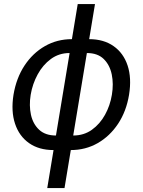

<svg xmlns="http://www.w3.org/2000/svg" viewBox="-20 -748 723 972"><path d="M251 11.7Q177.2 11.7 127.2 -23.4Q77.1 -58.6 56.2 -121.6Q35.2 -184.6 48.3 -268.1Q62.5 -353 104.2 -416.3Q146 -479.5 207.5 -514.6Q269 -549.8 343.8 -549.8H431.2Q504.9 -549.8 554.9 -514.6Q605 -479.5 626 -416.3Q647 -353 633.3 -268.1Q619.6 -184.6 577.9 -121.6Q536.1 -58.6 474.6 -23.4Q413.1 11.7 338.4 11.7ZM263.2 -62H350.6Q404.8 -62 445.3 -91.1Q485.8 -120.1 511.7 -167Q537.6 -213.9 546.4 -268.1Q555.7 -323.2 545.7 -371.3Q535.6 -419.4 504.9 -449.5Q474.1 -479.5 419.9 -479.5H332Q278.8 -479.5 237.8 -449.5Q196.8 -419.4 170.7 -371.3Q144.5 -323.2 135.3 -268.1Q126.5 -213.9 136.7 -167Q147 -120.1 178.2 -91.1Q209.5 -62 263.2 -62ZM219.2 204.1 373.5 -727.5H460.9L306.6 204.1Z"/></svg>

Font: Inter 16pt
Style: Italic
Weight: 400
Italic angle: -9.3988°
Version: Version 4.001;git-66647c0bb